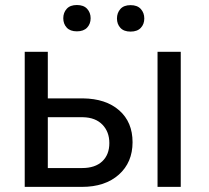

<svg xmlns="http://www.w3.org/2000/svg" viewBox="-20 -731 816 751"><path d="M167 -346.2V-528.3H76.7V0H300.3C360.8 0 409 -16 444.8 -47.9C480.6 -79.8 498.5 -122.1 498.5 -174.8C498.5 -227.2 481.1 -268.7 446.3 -299.3C411.5 -329.9 364.1 -345.5 304.2 -346.2ZM167 -272.5H304.7C337.2 -271.8 362.5 -262.1 380.6 -243.4C398.7 -224.7 407.7 -200.7 407.7 -171.4C407.7 -141.1 398.4 -117.3 379.9 -99.9C361.3 -82.4 335.1 -73.7 301.3 -73.7H167ZM687 0V-528.3H596.2V0ZM227.5 -659.7C227.5 -645 232 -632.8 241 -623C249.9 -613.3 263.2 -608.4 280.8 -608.4C298.3 -608.4 311.7 -613.3 320.8 -623C329.9 -632.8 334.5 -645 334.5 -659.7C334.5 -674.3 329.9 -686.6 320.8 -696.5C311.7 -706.5 298.3 -711.4 280.8 -711.4C263.2 -711.4 249.9 -706.5 241 -696.5C232 -686.6 227.5 -674.3 227.5 -659.7ZM437.5 -658.7C437.5 -644 442 -631.8 450.9 -622.1C459.9 -612.3 473.1 -607.4 490.7 -607.4C508.3 -607.4 521.6 -612.3 530.8 -622.1C539.9 -631.8 544.4 -644 544.4 -658.7C544.4 -673.3 539.9 -685.7 530.8 -695.8C521.6 -705.9 508.3 -710.9 490.7 -710.9C473.1 -710.9 459.9 -705.9 450.9 -695.8C442 -685.7 437.5 -673.3 437.5 -658.7Z"/></svg>

Font: Roboto1
Style: rg
Weight: 400
Designer: Google
Version: Version 2.137; 2017